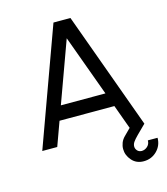

<svg xmlns="http://www.w3.org/2000/svg" viewBox="-130 -800 963 1109"><g transform="rotate(-15 351.5 -245.5)"><path d="M294.5 -700H396L650.5 0H561.5L509.5 -143H181.5L129.5 0H40ZM212 -227H478.5L345 -592.5ZM591.5 209Q547.5 209 520.8 178.2Q494 147.5 494 110Q494 91.5 501 73.5Q508 55.5 523 40.5L607 -43.5L650.5 0Q616.5 33.5 596.8 53.2Q577 73 568.2 86Q559.5 99 559.5 112.5Q559.5 126 569 137Q578.5 148 595 148.5Q614 148.5 629.5 134.8Q645 121 645 98.5H703Q703 144.5 670.8 176.8Q638.5 209 591.5 209Z"/></g></svg>

Font: Urbanist Medium
Style: Regular
Weight: 500
Designer: Corey Hu
Foundry: Corey Hu
Version: Version 1.321; ttfautohint (v1.8.4.7-5d5b)